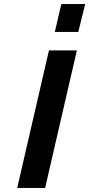

<svg xmlns="http://www.w3.org/2000/svg" viewBox="-20 -929 441 949"><path d="M251 -771 283 -909H401L367 -771ZM65 0 222 -680H360L203 0Z"/></svg>

Font: Titillium Web
Style: Bold Italic
Weight: 700
Italic angle: -13°
Version: Version 1.002;PS 57.000;hotconv 1.0.70;makeotf.lib2.5.55311